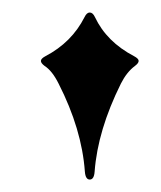

<svg xmlns="http://www.w3.org/2000/svg" viewBox="-20 -727 258 307"><path d="M52.7 -637.2Q94.7 -659.2 115.2 -699.7Q118.7 -707 123.5 -707Q128.4 -707 131.8 -699.7Q150.4 -660.2 194.3 -637.2Q201.7 -633.3 201.7 -629.6Q201.7 -626 195.8 -621.6Q182.6 -611.8 173.3 -593.3Q136.2 -518.6 131.3 -452.6Q130.4 -439.9 123.5 -439.9Q116.7 -439.9 115.7 -452.6Q110.8 -520.5 73.7 -593.3Q63.5 -613.8 51.3 -621.6Q45.4 -626 45.4 -629.6Q45.4 -633.3 52.7 -637.2Z"/></svg>

Font: UnifrakturMaguntia17
Style: Book
Weight: 400
Designer: j. 'mach' wust, Gerrit Ansmann, Georg Duffner, based on a font by Peter Wiegel, original typeface by Carl Albert Fahrenw
Version: Version 2017-03-19